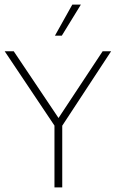

<svg xmlns="http://www.w3.org/2000/svg" viewBox="-28 -819 505 839"><path d="M210 0V-286L218.5 -257.5L-7.5 -595H32L234 -294H221.5L420.5 -595H457.5L236 -257.5L244 -286V0ZM212 -663 288 -799H325.5L242 -663Z"/></svg>

Font: Encode Sans SC SemiCondensed Thin
Style: Regular
Weight: 250
Width: 4
Designer: Multiple Designers
Foundry: Impallari Type
Version: Version 3.002